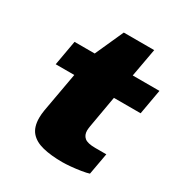

<svg xmlns="http://www.w3.org/2000/svg" viewBox="-165 -808 888 940"><g transform="rotate(30 279.0 -338.0)"><path d="M320 12Q256 12 209.5 0.5Q163 -11 138.5 -39.5Q114 -68 114 -120Q114 -130 115 -141Q116 -152 118 -164L158 -387H53L78 -528H192L264 -688H436L407 -528H558L533 -387H382L351 -210Q350 -203 349 -196.5Q348 -190 348 -184Q348 -157 365 -143Q382 -129 425 -129H488L466 -7Q451 -2 423 2.5Q395 7 367 9.5Q339 12 320 12Z"/></g></svg>

Font: Archivo Expanded Black
Style: Italic
Weight: 900
Width: 7
Italic angle: -10°
Designer: Hector Gatti
Foundry: Omnibus-Type
Version: Version 2.001